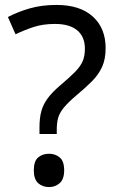

<svg xmlns="http://www.w3.org/2000/svg" viewBox="-20 -744 474 778"><path d="M140 -228Q140 -266 147.5 -293.5Q155 -321 173.5 -346Q192 -371 224 -398Q263 -431 284.5 -453Q306 -475 315 -496Q324 -517 324 -547Q324 -595 293 -621Q262 -647 203 -647Q154 -647 116 -634.5Q78 -622 43 -605L12 -675Q52 -696 100.5 -710Q149 -724 209 -724Q304 -724 356 -677Q408 -630 408 -549Q408 -504 393.5 -472.5Q379 -441 352.5 -414.5Q326 -388 290 -358Q257 -330 239.5 -309Q222 -288 216 -267.5Q210 -247 210 -218V-201H140ZM117 -54Q117 -91 134.5 -106Q152 -121 179 -121Q204 -121 222 -106Q240 -91 240 -54Q240 -18 222 -2Q204 14 179 14Q152 14 134.5 -2Q117 -18 117 -54Z"/></svg>

Font: Noto Sans Ogham
Style: Regular
Weight: 400
Designer: Monotype Design Team
Foundry: Monotype Imaging Inc.
Version: Version 2.001; ttfautohint (v1.8.4.7-5d5b)